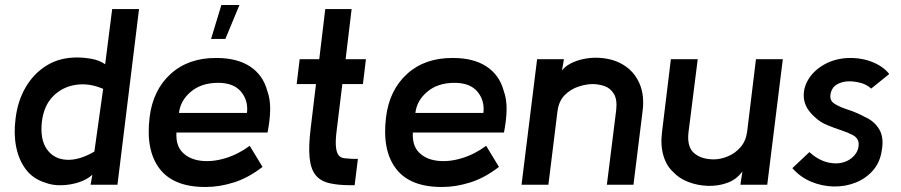

<svg xmlns="http://www.w3.org/2000/svg" viewBox="-20 -736 3591 765"><path d="M161 -8Q112 -23 83.5 -60.5Q55 -98 44.5 -150.5Q34 -203 42 -263Q50 -332 81.5 -387Q113 -442 165 -474.5Q217 -507 287 -507Q314 -507 345 -501.5Q376 -496 399 -480L427 -700H534L448 0H341L348 -40Q328 -21 295 -10Q262 1 225.5 2Q189 3 161 -8ZM356 -132 391 -382Q335 -406 282 -398Q229 -390 192 -353Q155 -316 147 -252Q139 -182 166 -142.5Q193 -103 243.5 -99.5Q294 -96 356 -132Z M1046 -208H683Q680 -156 707.5 -128.5Q735 -101 780.5 -95.5Q826 -90 877.5 -105.5Q929 -121 975 -155L1026 -71Q969 -27 911.5 -9Q854 9 801 9Q673 10 616.5 -63Q560 -136 576 -268Q589 -377 660 -441.5Q731 -506 843 -505Q925 -505 976.5 -471Q1028 -437 1045 -374Q1057 -341 1056.5 -300Q1056 -259 1046 -208ZM849 -406Q783 -406 741 -371Q699 -336 693 -286H964Q970 -335 940.5 -370.5Q911 -406 849 -406ZM821 -581 862 -716H934L878 -581Z M1218 -226 1239 -401H1162L1174 -500H1252L1276 -700H1381L1357 -500H1438L1426 -401H1344L1322 -221Q1316 -175 1318.5 -151Q1321 -127 1329.5 -117Q1338 -107 1352 -105.5Q1366 -104 1384 -103H1406L1393 2H1378Q1326 2 1291 -6.5Q1256 -15 1237 -39Q1218 -63 1213.5 -108Q1209 -153 1218 -226Z M1988 -208H1625Q1622 -156 1649.5 -128.5Q1677 -101 1722.5 -95.5Q1768 -90 1819.5 -105.5Q1871 -121 1917 -155L1968 -71Q1911 -27 1853.5 -9Q1796 9 1743 9Q1615 10 1558.5 -63Q1502 -136 1518 -268Q1531 -377 1602 -441.5Q1673 -506 1785 -505Q1867 -505 1918.5 -471Q1970 -437 1987 -374Q1999 -341 1998.5 -300Q1998 -259 1988 -208ZM1791 -406Q1725 -406 1683 -371Q1641 -336 1635 -286H1906Q1912 -335 1882.5 -370.5Q1853 -406 1791 -406Z M2504 0H2398L2435 -296Q2440 -339 2426 -362Q2412 -385 2388.5 -393Q2365 -401 2341 -401Q2316 -401 2285 -391Q2254 -381 2230 -357Q2206 -333 2201 -291L2165 0H2058L2120 -500H2227L2219 -455Q2232 -472 2254.5 -483.5Q2277 -495 2303 -500.5Q2329 -506 2352 -506Q2415 -506 2460.5 -479.5Q2506 -453 2527.5 -404.5Q2549 -356 2540 -291Z M3037 0H2930L2938 -53Q2915 -21 2878 -7.5Q2841 6 2800 4.5Q2759 3 2722.5 -11Q2686 -25 2663 -50Q2635 -75 2623 -117Q2611 -159 2618 -212L2653 -500H2760L2723 -207Q2717 -150 2746 -125.5Q2775 -101 2824 -101Q2851 -101 2880 -113Q2909 -125 2930.5 -149.5Q2952 -174 2957 -212L2992 -500H3099Z M3137 -66 3205 -130Q3254 -85 3311 -85Q3352 -86 3378 -110.5Q3404 -135 3401 -168Q3398 -187 3378.5 -197.5Q3359 -208 3331.5 -217Q3304 -226 3275 -238Q3246 -250 3225 -271Q3187 -305 3183 -344.5Q3179 -384 3201 -420Q3223 -456 3265 -479.5Q3307 -503 3361 -505Q3415 -506 3458 -488Q3501 -470 3523 -441L3451 -383Q3434 -399 3410 -405.5Q3386 -412 3364 -412Q3336 -412 3314.5 -399.5Q3293 -387 3289 -359Q3285 -335 3306 -322Q3327 -309 3360 -298.5Q3393 -288 3426 -270Q3463 -254 3483 -221Q3503 -188 3493 -135Q3486 -88 3457.5 -56Q3429 -24 3388 -8Q3347 8 3301 7Q3255 6 3212 -12Q3169 -30 3137 -66Z"/></svg>

Font: Kulim Park SemiBold
Style: Italic
Weight: 600
Italic angle: -8°
Designer: Noponies / Dale Sattler
Foundry: Noponies
Version: Version 1.000; ttfautohint (v1.8.3)